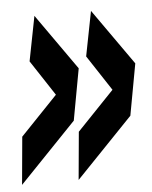

<svg xmlns="http://www.w3.org/2000/svg" viewBox="-60 -554 450 568"><g transform="rotate(-5 165.5 -269.5)"><path d="M-4 -164 106 -279 37 -384 63 -517 180 -351 152 -198 -17 -22ZM164 -164 274 -279 205 -384 231 -517 348 -351 320 -198 151 -22Z"/></g></svg>

Font: Georama Extra Condensed SemiBold
Style: Italic
Weight: 600
Width: 2
Italic angle: -9°
Designer: Jean-Baptiste Levee
Foundry: Production Type
Version: Version 1.000